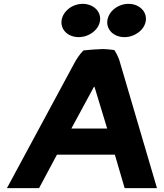

<svg xmlns="http://www.w3.org/2000/svg" viewBox="-20 -968 852 998"><path d="M300 -861C294 -813 334 -775 389 -775C443 -775 494 -813 500 -861C506 -910 464 -948 410 -948C355 -948 306 -909 300 -861ZM538 -861C532 -813 572 -775 627 -775C681 -775 732 -813 738 -861C744 -910 702 -948 648 -948C593 -948 544 -909 538 -861ZM796 10 600 -656C593 -675 585 -692 574 -708C554 -710 535 -713 512 -713C476 -712 444 -709 414 -706C393 -685 378 -661 366 -639L16 10H183L276 -164H577L628 10ZM351 -300 469 -518 472 -514 537 -300Z"/></svg>

Font: Bluebird
Style: SfBdExtObl
Weight: 700
Designer: Jasper
Foundry: Cannot Into Space Fonts
Version: Version 0.98